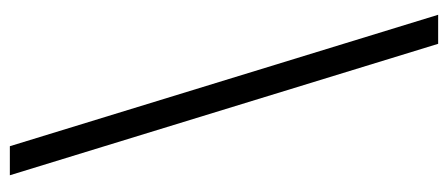

<svg xmlns="http://www.w3.org/2000/svg" viewBox="-280 -470 910 390"><g transform="rotate(-90 175.0 -275.0)"><path d="M281 160 14 -710H73L340 160Z"/></g></svg>

Font: .
Style: 
Weight: 400
Designer: Paul D. Hunt, Dalton Maag
Foundry: Dalton Maag Ltd
Version: Version 1.200